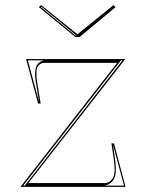

<svg xmlns="http://www.w3.org/2000/svg" viewBox="-20 -731 571 751"><path d="M60 0 438 -485H153Q137 -485 127.5 -470Q118 -455 126 -405L139 -326H129L82 -500H470L91 -15H389Q409 -15 421 -33.5Q433 -52 425 -108L416 -170H426L471 0ZM133 -331 121 -404Q115 -439 118.5 -458Q122 -477 131.5 -485Q141 -493 153 -495H89ZM71 -5H77L459 -495H453ZM389 -5H465L422 -165L430 -109Q438 -50 425 -29.5Q412 -9 389 -5ZM424 -711 432 -703 291 -586H275L132 -703L141 -711L283 -597ZM140 -703 275 -592H279L278 -593L142 -705Z"/></svg>

Font: Kalnia Glaze Thin
Style: Regular
Weight: 100
Designer: Frida Medrano
Foundry: Frida Medrano
Version: Version 1.110